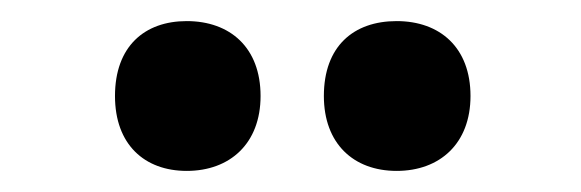

<svg xmlns="http://www.w3.org/2000/svg" viewBox="-20 -777 551 182"><path d="M89 -686C89 -640 117 -615 157 -615C198 -615 227 -641 227 -686C227 -732 198 -757 157 -757C117 -757 89 -733 89 -686ZM287 -686C287 -641 315 -615 356 -615C397 -615 426 -641 426 -686C426 -732 397 -757 356 -757C315 -757 287 -733 287 -686Z"/></svg>

Font: Noto Sans Lao Looped Condensed ExtraBold
Style: Regular
Weight: 800
Width: 3
Designer: Mark Frömberg, Ben Mitchell
Foundry: The Fontpad Ltd
Version: Version 1.002